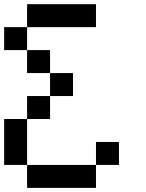

<svg xmlns="http://www.w3.org/2000/svg" viewBox="-20 -798 707 929"><path d="M111.1 -666.7V-777.8H444.4V-666.7ZM222.2 -333.3V-444.4H333.3V-333.3ZM111.1 111.1V0H444.4V111.1ZM444.4 0V-111.1H555.6V0ZM111.1 -222.2V-333.3H222.2V-222.2ZM111.1 -444.4V-555.6H222.2V-444.4ZM0 -555.6V-666.7H111.1V-555.6ZM0 0V-222.2H111.1V0Z"/></svg>

Font: Pixeloid Mono
Style: Regular
Weight: 400
Monospace: yes
Designer: GGBotNet
Foundry: GGBotNet
Version: 0.5